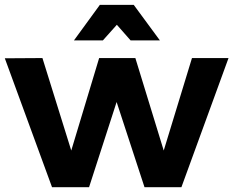

<svg xmlns="http://www.w3.org/2000/svg" viewBox="-23 -780 972 800"><path d="M463.9 -676.8 405.8 -611.8H285.2L393.1 -759.8H534.2L643.1 -611.8H521ZM776.9 -538.1H929.2L732.9 0H579.1L462.9 -355L348.1 0H193.8L-2.9 -537.1L153.8 -538.1L273.9 -152.8L390.1 -538.1H541L659.2 -152.8Z"/></svg>

Font: Montserrat arm SemiBold
Style: Regular
Weight: 600
Designer: Julieta Ulanovsky
Foundry: Julieta Ulanovsky
Version: Version 6.000;PS 006.000;hotconv 1.0.88;makeotf.lib2.5.64775